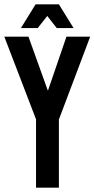

<svg xmlns="http://www.w3.org/2000/svg" viewBox="-31 -870 438 890"><path d="M310 -740H232L188 -796L144 -740H66L134 -850H242ZM242 -316V0H136V-317L-11 -700H101L190 -452H192L277 -700H387Z"/></svg>

Font: Bebas Kai
Style: Regular
Weight: 400
Designer: Ryoichi Tsunekawa
Foundry: Dharma Type
Version: Version 1.001;PS 001.001;hotconv 1.0.70;makeotf.lib2.5.58329